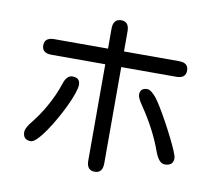

<svg xmlns="http://www.w3.org/2000/svg" viewBox="-88 -899 1176 1041"><g transform="rotate(10 500.0 -378.0)"><path d="M497 39Q453 39 453 -15V-545H157Q104 -545 104 -588Q104 -631 157 -631H453V-741Q453 -795 498 -795Q541 -795 541 -741V-631H844Q896 -631 896 -588Q896 -545 844 -545H541V-15Q541 39 497 39ZM864 -66Q831 -66 808 -131Q789 -184 759.5 -241Q730 -298 689 -358Q662 -397 662 -415Q662 -452 702 -452Q721 -452 752 -415Q764 -400 783.5 -368Q803 -336 825 -296Q847 -256 866.5 -217Q886 -178 898.5 -148.5Q911 -119 911 -108Q911 -66 864 -66ZM127 -64Q84 -64 84 -108Q84 -124 104 -153Q198 -268 242 -398Q257 -449 290 -449Q332 -449 332 -410Q332 -393 321 -361Q310 -329 291.5 -290Q273 -251 250.5 -211.5Q228 -172 205 -138.5Q182 -105 161.5 -84.5Q141 -64 127 -64Z"/></g></svg>

Font: Huninn
Style: Regular
Weight: 400
Designer: justfont
Foundry: justfont
Version: Version 1.003